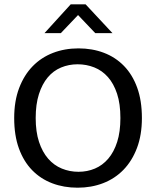

<svg xmlns="http://www.w3.org/2000/svg" viewBox="-20 -864 726 893"><path d="M345 -639Q409 -639 463 -618.5Q517 -598 556.5 -557.5Q596 -517 618 -456.5Q640 -396 640 -315Q640 -236 617 -175.5Q594 -115 554 -74Q514 -33 459.5 -12Q405 9 341 9Q277 9 223 -11.5Q169 -32 129.5 -72.5Q90 -113 68 -173.5Q46 -234 46 -315Q46 -394 69 -454.5Q92 -515 132 -556Q172 -597 226.5 -618Q281 -639 345 -639ZM146 -315Q146 -251 161.5 -204Q177 -157 204 -126Q231 -95 267.5 -80Q304 -65 345 -65Q386 -65 421.5 -80Q457 -95 483.5 -126Q510 -157 525 -204Q540 -251 540 -315Q540 -381 524.5 -428Q509 -475 482 -505.5Q455 -536 418.5 -550.5Q382 -565 341 -565Q300 -565 264 -550Q228 -535 202 -504Q176 -473 161 -426Q146 -379 146 -315ZM309 -844H378L503 -710H423L343 -794L263 -710H187Z"/></svg>

Font: Mukta Mahee
Style: Regular
Weight: 400
Designer: Shuchita Grover, Noopur Datye, Girish Dalvi, Yashodeep Gholap
Foundry: Ek Type
Version: Version 2.538;PS 1.000;hotconv 16.6.51;makeotf.lib2.5.65220;